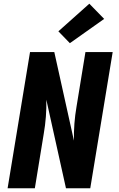

<svg xmlns="http://www.w3.org/2000/svg" viewBox="-20 -1016 640 1036"><path d="M21 0 142 -735H273L379 -257Q378 -303 381.5 -349Q385 -395 393 -441L441 -735H588L467 0H336L230 -478Q231 -432 227.5 -386Q224 -340 216 -294L168 0ZM357 -783 295 -847 462 -996 542 -914Z"/></svg>

Font: Iosevka Curly HvExObl
Style: Regular
Weight: 900
Width: 7
Italic angle: -9°
Monospace: yes
Designer: Belleve Invis
Foundry: Belleve Invis
Version: Version 11.1.0; ttfautohint (v1.8.3)